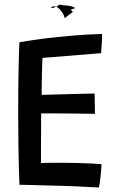

<svg xmlns="http://www.w3.org/2000/svg" viewBox="-20 -809 518 834"><path d="M409.5 5.5Q355.5 2.5 304.2 0.2Q253 -2 198.5 -3Q166.5 -4 131.5 -5Q96.5 -6 64.5 -6.5Q61.5 -85 60.2 -161.5Q59 -238 59 -307Q59 -431.5 60.8 -513.2Q62.5 -595 64.5 -625.5Q154 -640.5 230.5 -648.2Q307 -656 358.5 -658.8Q410 -661.5 423.5 -661.5Q423.5 -639 422.2 -619.8Q421 -600.5 419 -578L164.5 -557.5Q163.5 -546 163 -524Q162.5 -502 162 -477Q161.5 -452 161.2 -430Q161 -408 161 -397Q172.5 -397 195 -397.8Q217.5 -398.5 245.5 -399.2Q273.5 -400 301.8 -400.8Q330 -401.5 353.8 -402Q377.5 -402.5 391 -402.5L392.5 -314.5Q385 -314.5 362.5 -315Q340 -315.5 309.8 -315.8Q279.5 -316 248.5 -316.2Q217.5 -316.5 193.2 -316.5Q169 -316.5 159 -316.5Q158.5 -310 158.5 -290.8Q158.5 -271.5 158.5 -245.5Q158.5 -219.5 158.2 -192Q158 -164.5 158 -140.2Q158 -116 158 -101Q169 -101.5 197 -101.8Q225 -102 249.5 -102Q282.5 -102 315.5 -101Q348.5 -100 376.5 -98.8Q404.5 -97.5 421 -96Q420.5 -83.5 419.2 -67.8Q418 -52 416.2 -37Q414.5 -22 412.8 -10.5Q411 1 409.5 5.5ZM296.5 -757Q291.5 -763.5 283.5 -770Q275.5 -776.5 266.8 -781Q258 -785.5 249.2 -787.5Q240.5 -789.5 234.5 -788Q235 -787 232.2 -784Q229.5 -781 227 -779Q224.5 -777 225 -777Q225 -779.5 229.5 -777Q234 -774.5 240.5 -767.5Q247 -760.5 253 -751Q259 -741.5 261 -730Q262 -731.5 266.8 -735Q271.5 -738.5 279.2 -744.2Q287 -750 296.5 -757ZM307 -774Q300.5 -779 289.2 -781.8Q278 -784.5 264.5 -785.5Q251 -786.5 238.5 -784.5Q226 -782.5 217 -777.5Q214.5 -775.5 211.2 -774.8Q208 -774 205.5 -774.2Q203 -774.5 202.5 -775.5Q203.5 -780 211.5 -781Q219.5 -782 230.2 -779.5Q241 -777 251.2 -771.5Q261.5 -766 266.5 -758Q268.5 -760 279.2 -763.8Q290 -767.5 307 -774Z"/></svg>

Font: Grandstander Thin
Style: Regular
Weight: 400
Version: Version 1.200